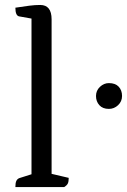

<svg xmlns="http://www.w3.org/2000/svg" viewBox="-20 -754 512 774"><path d="M42 0Q42 -17 46 -25Q50 -33 58 -36L118 -55L107 -41V-692L119 -677L57 -688Q42 -691 42 -723Q75 -728 98 -731Q121 -734 142 -734Q188 -734 188 -676V-43L176 -56L257 -37Q257 -22 253.5 -14.5Q250 -7 239 0ZM419 -315Q394 -315 380.5 -330Q367 -345 367 -367Q367 -389 383 -404Q399 -419 419 -419Q445 -419 458.5 -404.5Q472 -390 472 -367Q472 -345 456 -330Q440 -315 419 -315Z"/></svg>

Font: Pitagon Serif
Style: Regular
Weight: 400
Designer: Travis Tran
Foundry: Pitagon
Version: Version 1.000;gftools[0.9.26]